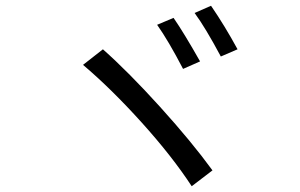

<svg xmlns="http://www.w3.org/2000/svg" viewBox="-20 -747 1040 666"><path d="M615 -508Q564 -606 525 -661L582 -685Q618 -633 674 -534ZM746 -551Q692 -652 655 -702L712 -727Q760 -657 804 -576ZM645 -101Q577 -205 471.5 -322Q366 -439 268 -522L337 -576Q426 -497 535.5 -376Q645 -255 717 -156Z"/></svg>

Font: Source Han Sans & Saira Hybrid
Style: Regular
Weight: 400
Designer: Ryoko NISHIZUKA 西塚涼子 (kana & ideographs); Paul D. Hunt (Latin, Greek & Cyrillic); Wenlong ZHANG 张文龙 (bopomofo); Sandoll 
Foundry: Adobe Systems Incorporated
Version: Version 1.00;August 2, 2021;FontCreator 13.0.0.2675 64-bit